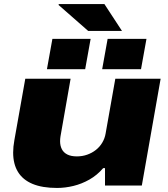

<svg xmlns="http://www.w3.org/2000/svg" viewBox="-20 -917 828 949"><path d="M262 12Q189 12 141 -8Q93 -28 69 -67Q45 -106 45 -163Q45 -177 46.5 -192.5Q48 -208 51 -224L105 -528H329L279 -243Q278 -237 277.5 -231Q277 -225 277 -219Q277 -197 285.5 -180Q294 -163 312.5 -153.5Q331 -144 360 -144Q387 -144 411 -152.5Q435 -161 454 -176Q473 -191 485.5 -212Q498 -233 502 -257L550 -528H774L681 0H499V-86H490Q460 -51 422 -29.5Q384 -8 343 2Q302 12 262 12ZM212 -575 239 -725H428L401 -575ZM485 -575 512 -725H704L677 -575ZM416 -764 270 -892V-897H496L583 -764Z"/></svg>

Font: Archivo Expanded Black
Style: Italic
Weight: 900
Width: 7
Italic angle: -10°
Designer: Hector Gatti
Foundry: Omnibus-Type
Version: Version 2.001